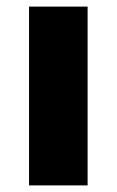

<svg xmlns="http://www.w3.org/2000/svg" viewBox="-20 -561 353 581"><path d="M67.9 -541H245.1V0H67.9Z"/></svg>

Font: Montserrat-Arabic
Style: Bold
Weight: 700
Designer: Mohamed Gaber
Foundry: Kief Type Foundry
Version: Version 5.008;PS 005.008;hotconv 1.0.88;makeotf.lib2.5.64775